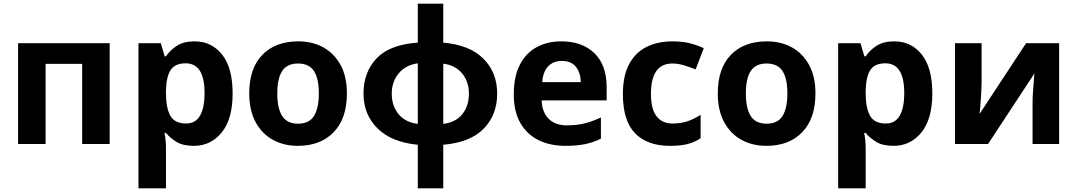

<svg xmlns="http://www.w3.org/2000/svg" viewBox="-20 -780 5835 1040"><path d="M574 -546V0H425V-434H227V0H78V-546Z M1034 -556Q1126 -556 1183 -484.5Q1240 -413 1240 -274Q1240 -135 1181 -62.5Q1122 10 1030 10Q971 10 936 -11.5Q901 -33 879 -60H871Q879 -18 879 20V240H730V-546H851L872 -475H879Q901 -508 938 -532Q975 -556 1034 -556ZM986 -437Q928 -437 904.5 -401Q881 -365 879 -291V-275Q879 -196 902.5 -153.5Q926 -111 988 -111Q1039 -111 1063.5 -153.5Q1088 -196 1088 -276Q1088 -437 986 -437Z M1859 -274Q1859 -138 1787.5 -64Q1716 10 1593 10Q1517 10 1457.5 -23Q1398 -56 1364 -119.5Q1330 -183 1330 -274Q1330 -410 1401 -483Q1472 -556 1596 -556Q1673 -556 1732 -523Q1791 -490 1825 -427.5Q1859 -365 1859 -274ZM1482 -274Q1482 -193 1508.5 -151.5Q1535 -110 1595 -110Q1654 -110 1680.5 -151.5Q1707 -193 1707 -274Q1707 -355 1680.5 -395.5Q1654 -436 1594 -436Q1535 -436 1508.5 -395.5Q1482 -355 1482 -274Z M2381 -760V-549Q2523 -537 2598 -462.5Q2673 -388 2673 -273Q2673 -158 2600 -83Q2527 -8 2381 4V240H2243V4Q2102 -9 2025.5 -84Q1949 -159 1949 -273Q1949 -390 2020.5 -464.5Q2092 -539 2243 -549V-760ZM2243 -437Q2178 -428 2140 -383Q2102 -338 2102 -273Q2102 -206 2139 -161.5Q2176 -117 2243 -109ZM2381 -435V-109Q2448 -117 2484 -161.5Q2520 -206 2520 -273Q2520 -338 2483 -382.5Q2446 -427 2381 -435Z M3021 -556Q3134 -556 3200 -491.5Q3266 -427 3266 -308V-236H2914Q2916 -173 2951.5 -137Q2987 -101 3050 -101Q3103 -101 3146 -111.5Q3189 -122 3235 -144V-29Q3195 -9 3150.5 0.5Q3106 10 3043 10Q2961 10 2898 -20.5Q2835 -51 2799 -113Q2763 -175 2763 -269Q2763 -365 2795.5 -428.5Q2828 -492 2886 -524Q2944 -556 3021 -556ZM3022 -450Q2979 -450 2950.5 -422Q2922 -394 2917 -335H3126Q3125 -385 3100 -417.5Q3075 -450 3022 -450Z M3609 10Q3487 10 3420.5 -57.5Q3354 -125 3354 -270Q3354 -370 3388 -433Q3422 -496 3482.5 -526Q3543 -556 3622 -556Q3678 -556 3719.5 -545Q3761 -534 3792 -519L3748 -404Q3713 -418 3682.5 -427Q3652 -436 3622 -436Q3506 -436 3506 -271Q3506 -189 3536.5 -150Q3567 -111 3622 -111Q3669 -111 3705 -123.5Q3741 -136 3775 -158V-31Q3741 -9 3703.5 0.5Q3666 10 3609 10Z M4397 -274Q4397 -138 4325.5 -64Q4254 10 4131 10Q4055 10 3995.5 -23Q3936 -56 3902 -119.5Q3868 -183 3868 -274Q3868 -410 3939 -483Q4010 -556 4134 -556Q4211 -556 4270 -523Q4329 -490 4363 -427.5Q4397 -365 4397 -274ZM4020 -274Q4020 -193 4046.5 -151.5Q4073 -110 4133 -110Q4192 -110 4218.5 -151.5Q4245 -193 4245 -274Q4245 -355 4218.5 -395.5Q4192 -436 4132 -436Q4073 -436 4046.5 -395.5Q4020 -355 4020 -274Z M4824 -556Q4916 -556 4973 -484.5Q5030 -413 5030 -274Q5030 -135 4971 -62.5Q4912 10 4820 10Q4761 10 4726 -11.5Q4691 -33 4669 -60H4661Q4669 -18 4669 20V240H4520V-546H4641L4662 -475H4669Q4691 -508 4728 -532Q4765 -556 4824 -556ZM4776 -437Q4718 -437 4694.5 -401Q4671 -365 4669 -291V-275Q4669 -196 4692.5 -153.5Q4716 -111 4778 -111Q4829 -111 4853.5 -153.5Q4878 -196 4878 -276Q4878 -437 4776 -437Z M5297 -546V-330Q5297 -313 5295.5 -288Q5294 -263 5292.5 -237Q5291 -211 5289 -191Q5287 -171 5286 -163L5538 -546H5717V0H5573V-218Q5573 -245 5575 -277.5Q5577 -310 5579.5 -338.5Q5582 -367 5583 -382L5332 0H5153V-546Z"/></svg>

Font: Noto IKEA Latin
Style: Bold
Weight: 700
Designer: Monotype Design Team
Foundry: Monotype Imaging Inc.
Version: Version 1.0